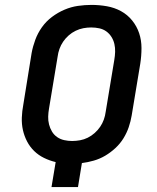

<svg xmlns="http://www.w3.org/2000/svg" viewBox="-20 -763 640 783"><path d="M190 0 207 -102Q182 -108 159.5 -119Q137 -130 119.5 -147Q102 -164 90.5 -186Q79 -208 73.5 -232.5Q68 -257 69 -283.5Q70 -310 75 -336L109 -547Q114 -574 124 -601Q134 -628 151 -652Q168 -676 192 -694Q216 -712 243 -723.5Q270 -735 298 -739Q326 -743 353 -743Q385 -743 416 -737.5Q447 -732 473.5 -717.5Q500 -703 519 -679.5Q538 -656 547.5 -627.5Q557 -599 557 -567Q557 -535 552 -503L517 -292Q513 -268 505 -244.5Q497 -221 483.5 -199Q470 -177 450.5 -159Q431 -141 409 -128Q387 -115 362.5 -108Q338 -101 314 -98L298 0ZM274 -188Q290 -188 306.5 -191Q323 -194 338 -201.5Q353 -209 366 -220.5Q379 -232 388.5 -246Q398 -260 403.5 -275.5Q409 -291 411 -307L446 -518Q449 -535 449.5 -551.5Q450 -568 446.5 -583.5Q443 -599 434.5 -612.5Q426 -626 413.5 -635Q401 -644 385 -647.5Q369 -651 352 -651Q336 -651 320 -648Q304 -645 288.5 -637.5Q273 -630 260 -618.5Q247 -607 237.5 -593Q228 -579 222.5 -563.5Q217 -548 215 -532L180 -321Q177 -304 176.5 -287.5Q176 -271 180 -255.5Q184 -240 192 -226.5Q200 -213 213 -204Q226 -195 242 -191.5Q258 -188 274 -188Z"/></svg>

Font: Iosevka SS04 SmBd Ex Obl
Style: Regular
Weight: 600
Width: 7
Italic angle: -9°
Monospace: yes
Designer: Belleve Invis
Foundry: Belleve Invis
Version: Version 19.0.0; ttfautohint (v1.8.4)